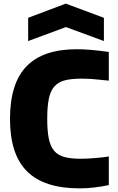

<svg xmlns="http://www.w3.org/2000/svg" viewBox="-20 -1024 651 1057"><path d="M418 13Q223 13 129 -80.5Q35 -174 35 -369Q35 -565 126 -659Q217 -753 403 -753Q438 -753 480 -749.5Q522 -746 579 -738V-580Q547 -583 525 -585.5Q503 -588 485.5 -589Q468 -590 454.5 -590.5Q441 -591 428 -591Q372 -591 336 -581.5Q300 -572 278.5 -547Q257 -522 248.5 -479Q240 -436 240 -369Q240 -304 248.5 -261.5Q257 -219 278 -194Q299 -169 335 -159.5Q371 -150 425 -150Q441 -150 462.5 -151Q484 -152 505 -154Q526 -156 545.5 -158Q565 -160 579 -163V-5Q542 3 500 8Q458 13 418 13ZM135 -926 342 -1004 552 -926V-798L343 -875L135 -798Z"/></svg>

Font: Encode Sans Normal
Style: ExtraBold
Weight: 800
Designer: Pablo Impallari, Andres Torresi
Foundry: Pablo Impallari, Andres Torresi
Version: Version 1.000; ttfautohint (v1.00) -l 8 -r 50 -G 200 -x 14 -